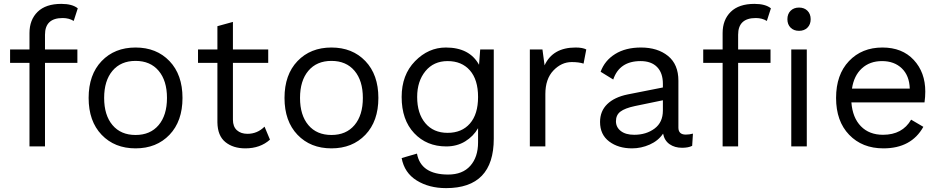

<svg xmlns="http://www.w3.org/2000/svg" viewBox="-20 -755 4850 990"><path d="M212 -576V-500H379V-431H212V0H132V-431H32V-500H132V-584Q132 -653 174 -694Q216 -735 296 -735Q353 -735 381 -712L360 -647Q336 -662 303 -662Q212 -662 212 -576Z M504 -440Q571 -510 679 -510Q787 -510 854 -440Q921 -370 921 -250Q921 -130 854 -60Q787 10 679 10Q571 10 504 -60Q437 -130 437 -250Q437 -370 504 -440ZM798 -390Q755 -441 679 -441Q603 -441 560 -390Q517 -339 517 -250Q517 -161 560 -110Q603 -59 679 -59Q755 -59 798 -110Q841 -161 841 -250Q841 -339 798 -390Z M1344 -102 1372 -35Q1322 10 1245 10Q1182 10 1142 -22.5Q1102 -55 1101 -124V-431H1001V-500H1101V-620L1181 -642V-500H1363V-431H1181V-138Q1181 -102 1201.5 -83.5Q1222 -65 1256 -65Q1307 -65 1344 -102Z M1514 -440Q1581 -510 1689 -510Q1797 -510 1864 -440Q1931 -370 1931 -250Q1931 -130 1864 -60Q1797 10 1689 10Q1581 10 1514 -60Q1447 -130 1447 -250Q1447 -370 1514 -440ZM1808 -390Q1765 -441 1689 -441Q1613 -441 1570 -390Q1527 -339 1527 -250Q1527 -161 1570 -110Q1613 -59 1689 -59Q1765 -59 1808 -110Q1851 -161 1851 -250Q1851 -339 1808 -390Z M2280 215Q2192 215 2128.5 175.5Q2065 136 2051 60L2130 37Q2150 145 2291 145Q2365 145 2405 100Q2445 55 2445 -21V-94Q2421 -52 2378.5 -26Q2336 0 2281 0Q2180 0 2115.5 -68.5Q2051 -137 2051 -255Q2051 -369 2120 -439.5Q2189 -510 2279 -510Q2401 -510 2450 -421L2456 -500H2526V-40Q2526 215 2280 215ZM2288 -440Q2216 -440 2173.5 -388Q2131 -336 2131 -255Q2131 -170 2173 -120Q2215 -70 2288 -70Q2361 -70 2403 -118Q2445 -166 2445 -255Q2445 -344 2403 -392Q2361 -440 2288 -440Z M2712 0V-500H2777L2788 -418Q2830 -510 2948 -510Q2984 -510 3003 -500L2989 -427Q2965 -435 2928 -435Q2875 -435 2833.5 -391.5Q2792 -348 2792 -270V0Z M3516 -61Q3535 -61 3553 -66L3549 -3Q3529 7 3497 7Q3459 7 3432.5 -11.5Q3406 -30 3399 -66Q3374 -29 3330 -9.5Q3286 10 3239 10Q3168 10 3121 -25.5Q3074 -61 3074 -126Q3074 -182 3111 -218Q3148 -254 3216 -268L3398 -304V-323Q3398 -379 3368 -409.5Q3338 -440 3283 -440Q3174 -440 3142 -345L3077 -385Q3098 -443 3152 -476.5Q3206 -510 3285 -510Q3371 -510 3424.5 -466.5Q3478 -423 3478 -339V-97Q3478 -61 3516 -61ZM3250 -60Q3312 -60 3355 -92Q3398 -124 3398 -185V-238L3253 -208Q3202 -197 3179 -179.5Q3156 -162 3156 -130Q3156 -99 3181 -79.5Q3206 -60 3250 -60Z M3877 -662Q3786 -662 3786 -576V-500H3953V-431H3786V0H3706V-431H3606V-500H3706V-584Q3706 -653 3748 -694Q3790 -735 3870 -735Q3927 -735 3955 -712L3934 -647Q3910 -662 3877 -662ZM4056.5 -699.5Q4073 -716 4100 -716Q4127 -716 4143.5 -699.5Q4160 -683 4160 -656Q4160 -629 4143.5 -612.5Q4127 -596 4100 -596Q4073 -596 4056.5 -612.5Q4040 -629 4040 -656Q4040 -683 4056.5 -699.5ZM4060 0V-500H4140V0Z M4751 -283Q4751 -255 4747 -227H4370Q4376 -148 4419 -104Q4462 -60 4533 -60Q4633 -60 4678 -138L4741 -101Q4679 10 4535 10Q4426 10 4358.5 -60Q4291 -130 4291 -250Q4291 -370 4357.5 -440Q4424 -510 4530 -510Q4632 -510 4691.5 -446Q4751 -382 4751 -283ZM4373 -298H4671Q4669 -365 4630 -402.5Q4591 -440 4528 -440Q4465 -440 4424 -402.5Q4383 -365 4373 -298Z"/></svg>

Font: Elaine Sans
Style: Regular
Weight: 400
Designer: Wei Huang
Foundry: Wei Huang
Version: Version 2.001;December 24, 2019;FontCreator 12.0.0.2547 64-b